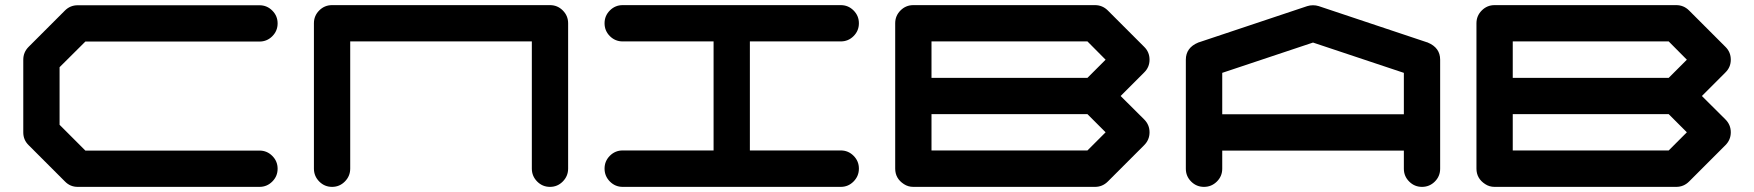

<svg xmlns="http://www.w3.org/2000/svg" viewBox="-20 -729 6843 749"><path d="M992.2 -141.6Q1021.5 -141.6 1042.2 -120.8Q1063 -100.1 1063 -70.8Q1063 -41.5 1042.2 -20.8Q1021.5 0 992.2 0H283.2Q253.9 0 233.4 -21L91.8 -162.6Q70.8 -183.1 70.8 -212.4V-496.1Q70.8 -525.4 91.8 -546.4L233.4 -688Q253.9 -708.5 283.2 -708.5H992.2Q1021.5 -708.5 1042.2 -687.7Q1063 -667 1063 -637.7Q1063 -608.4 1042.2 -587.6Q1021.5 -566.9 992.2 -566.9H313L212.4 -466.8V-242.2L313 -141.6Z M2125.5 -709Q2154.8 -709 2175.5 -688.2Q2196.3 -667.5 2196.3 -638.2V-71.3Q2196.3 -42 2175.5 -21Q2154.8 0 2125.5 0Q2096.2 0 2075.4 -21Q2054.7 -42 2054.7 -71.3V-567.4H1346.2V-71.3Q1346.2 -42 1325.4 -21Q1304.7 0 1275.4 0Q1246.1 0 1225.3 -21Q1204.6 -42 1204.6 -71.3V-638.2Q1204.6 -667.5 1225.3 -688.2Q1246.1 -709 1275.4 -709Z M3259.8 -142.1Q3289.1 -142.1 3309.8 -121.3Q3330.6 -100.6 3330.6 -71.3Q3330.6 -42 3309.8 -21Q3289.1 0 3259.8 0H2409.2Q2379.9 0 2359.1 -21Q2338.4 -42 2338.4 -71.3Q2338.4 -100.6 2359.1 -121.3Q2379.9 -142.1 2409.2 -142.1H2763.7V-567.4H2409.2Q2379.9 -567.4 2359.1 -588.1Q2338.4 -608.9 2338.4 -638.2Q2338.4 -667.5 2359.1 -688.2Q2379.9 -709 2409.2 -709H3259.8Q3289.1 -709 3309.8 -688.2Q3330.6 -667.5 3330.6 -638.2Q3330.6 -608.9 3309.8 -588.1Q3289.1 -567.4 3259.8 -567.4H2905.3V-142.1Z M4222.2 -142.1 4293 -212.9 4222.2 -283.7H3613.8V-142.1ZM4222.2 -425.3 4293 -496.1 4222.2 -567.4H3613.8V-425.3ZM4351.6 -354.5 4443.4 -263.2Q4464.4 -242.2 4464.4 -212.9Q4464.4 -183.6 4443.4 -162.6L4301.8 -21Q4280.8 0 4251.5 0H3543Q3522.5 0 3506.3 -10.7Q3472.2 -32.7 3472.2 -71.3V-638.2Q3472.2 -667.5 3492.9 -688.2Q3513.7 -709 3543 -709H4251.5Q4280.8 -709 4301.8 -688L4443.4 -546.4Q4464.4 -525.9 4464.4 -496.1Q4464.4 -466.8 4443.4 -446.3Z M5456.5 -283.2V-444.8L5102.1 -563L4748 -444.8V-283.2ZM5598.1 -70.8Q5598.1 -41.5 5577.4 -20.8Q5556.6 0 5527.3 0Q5498 0 5477.3 -20.8Q5456.5 -41.5 5456.5 -70.8V-141.6H4748V-70.8Q4748 -41.5 4727.1 -20.8Q4706.1 0 4676.8 0Q4647.5 0 4626.7 -20.8Q4606 -41.5 4606 -70.8V-496.1Q4606 -543 4654.3 -563L4655.3 -563.5H4655.8L5079.6 -705.1Q5090.3 -708.5 5102.1 -708.5Q5113.8 -708.5 5124.5 -705.1L5548.3 -563.5H5549.3L5549.8 -563Q5598.1 -543 5598.1 -496.1Z M6489.7 -142.1 6560.5 -212.9 6489.7 -283.7H5881.3V-142.1ZM6489.7 -425.3 6560.5 -496.1 6489.7 -567.4H5881.3V-425.3ZM6619.1 -354.5 6710.9 -263.2Q6731.9 -242.2 6731.9 -212.9Q6731.9 -183.6 6710.9 -162.6L6569.3 -21Q6548.3 0 6519 0H5810.5Q5790 0 5773.9 -10.7Q5739.7 -32.7 5739.7 -71.3V-638.2Q5739.7 -667.5 5760.5 -688.2Q5781.2 -709 5810.5 -709H6519Q6548.3 -709 6569.3 -688L6710.9 -546.4Q6731.9 -525.9 6731.9 -496.1Q6731.9 -466.8 6710.9 -446.3Z"/></svg>

Font: Robtronika
Style: Regular
Weight: 400
Designer: GGBot
Version: 1.00